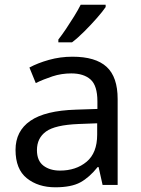

<svg xmlns="http://www.w3.org/2000/svg" viewBox="-20 -786 601 816"><path d="M288 -545Q386 -545 433 -502Q480 -459 480 -365V0H416L399 -76H395Q360 -32 321.5 -11Q283 10 215 10Q142 10 94 -28.5Q46 -67 46 -149Q46 -229 109 -272.5Q172 -316 303 -320L394 -323V-355Q394 -422 365 -448Q336 -474 283 -474Q241 -474 203 -461.5Q165 -449 132 -433L105 -499Q140 -518 188 -531.5Q236 -545 288 -545ZM314 -259Q214 -255 175.5 -227Q137 -199 137 -148Q137 -103 164.5 -82Q192 -61 235 -61Q303 -61 348 -98.5Q393 -136 393 -214V-262ZM429 -756Q417 -738 392 -709.5Q367 -681 338.5 -652.5Q310 -624 286 -606H228V-618Q243 -637 260.5 -663Q278 -689 295 -716.5Q312 -744 323 -766H429Z"/></svg>

Font: Noto Sans Tamil Supplement
Style: Regular
Weight: 400
Designer: Ek Type
Foundry: Ek Type
Version: Version 2.001; ttfautohint (v1.8.4.7-5d5b)